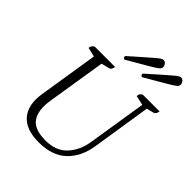

<svg xmlns="http://www.w3.org/2000/svg" viewBox="-244 -1018 1168 1168"><g transform="rotate(45 340.0 -434.0)"><path d="M292 12Q182 12 132.5 -46.5Q83 -105 100 -211L161 -595L101 -609Q104 -633 123 -641H297Q293 -613 277 -610L225 -597L164 -215Q150 -124 183.5 -74.5Q217 -25 314 -25Q404 -25 454 -79Q504 -133 517 -217L577 -595L515 -609Q517 -623 521 -629.5Q525 -636 536 -641H680Q675 -614 660 -610L613 -598L553 -214Q536 -109 471.5 -48.5Q407 12 292 12ZM306 -713Q301 -713 297 -717.5Q293 -722 293 -731Q353 -784 387.5 -814.5Q422 -845 439 -859Q456 -873 463.5 -876.5Q471 -880 477 -880Q488 -880 496.5 -869.5Q505 -859 505 -847Q505 -840 501 -833.5Q497 -827 479 -815Q461 -803 420.5 -779.5Q380 -756 306 -713ZM457 -713Q452 -713 448 -717.5Q444 -722 444 -731Q504 -784 538.5 -814.5Q573 -845 590 -859Q607 -873 614.5 -876.5Q622 -880 628 -880Q639 -880 647.5 -869.5Q656 -859 656 -847Q656 -840 652 -833.5Q648 -827 630 -815Q612 -803 571.5 -779.5Q531 -756 457 -713Z"/></g></svg>

Font: Petrona Light
Style: Italic
Weight: 300
Italic angle: -9°
Designer: Ringo R. Seeber
Foundry: Ringo R. Seeber
Version: Version 2.001; ttfautohint (v1.8.3)